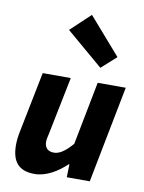

<svg xmlns="http://www.w3.org/2000/svg" viewBox="-92 -894 730 970"><g transform="rotate(10 273.0 -409.0)"><path d="M153 12C213 12 271 -24 315 -66H319L317 0H435L532 -497H388L325 -173C288 -130 259 -111 231 -111C201 -111 183 -127 183 -159C183 -172 187 -186 191 -205L250 -497H106L44 -187C39 -163 36 -139 36 -116C36 -32 71 12 153 12ZM388 -574 464 -642 300 -830 199 -735Z"/></g></svg>

Font: Source Sans Pro
Style: Bold Italic
Weight: 700
Italic angle: -11°
Designer: Paul D. Hunt
Foundry: Adobe Systems Incorporated
Version: Version 3.006;hotconv 1.0.111;makeotfexe 2.5.65597